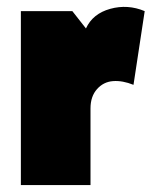

<svg xmlns="http://www.w3.org/2000/svg" viewBox="-20 -532 440 552"><path d="M40 0V-500H188L227.1 -450.2Q246.6 -492.7 296.9 -506.6Q347.2 -520.5 396 -500L363.8 -288.1Q332.5 -300.8 305.2 -298.8Q277.8 -296.9 259 -275.9Q240.2 -254.9 240.2 -220.2V0Z"/></svg>

Font: Apfel Grotezk Satt
Style: Regular
Weight: 900
Designer: Luigi Gorlero
Foundry: © 2023, Luigi Gorlero & Collletttivo
Version: Version 2.000;Glyphs 3.2 (3217)